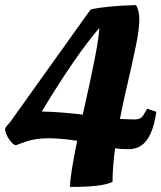

<svg xmlns="http://www.w3.org/2000/svg" viewBox="-44 -730 634 754"><path d="M510 -158C540 -177.3 560 -221.7 570 -291L534 -303L518 -276C511.3 -266 500.8 -261 486.5 -261C472.2 -261 452.3 -261.7 427 -263C434.3 -301.7 445 -351 459 -411C473 -471 483.8 -520.3 491.5 -559C499.2 -597.7 503 -629.2 503 -653.5C503 -677.8 498.7 -696.7 490 -710C414 -708 354.7 -702.3 312 -693L-6 -248C-18 -236 -24 -227.7 -24 -223C-23.3 -210.3 -17.8 -196.7 -7.5 -182C2.8 -167.3 11.3 -160 18 -160H19L58 -174C84 -182.7 113.5 -187 146.5 -187C179.5 -187 217 -183.7 259 -177C240.3 -85.7 231 -25.3 231 4H241C319.7 4 372 -2.7 398 -16C398 -54 401.3 -98 408 -148C423.3 -145.3 440.7 -144 460 -144C479.3 -144 496 -148.7 510 -158ZM281 -280C218.3 -287.3 164.7 -291.3 120 -292C209.3 -440 284.7 -549.3 346 -620C345.3 -580.7 323.7 -467.3 281 -280Z"/></svg>

Font: Oleo Script
Style: Regular
Weight: 400
Designer: Soytutype
Foundry: Soytutype
Version: Version 1.002